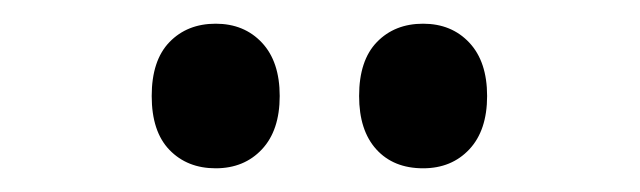

<svg xmlns="http://www.w3.org/2000/svg" viewBox="-20 -757 540 162"><path d="M108 -676Q108 -706 123 -721.5Q138 -737 162 -737Q186 -737 201 -721Q216 -705 216 -676Q216 -647 201 -631Q186 -615 162 -615Q138 -615 123 -630.5Q108 -646 108 -676ZM283 -676Q283 -706 298 -721.5Q313 -737 337 -737Q361 -737 376 -721Q391 -705 391 -676Q391 -647 376 -631Q361 -615 337 -615Q312 -615 297.5 -631Q283 -647 283 -676Z"/></svg>

Font: Noto Sans Arabic ExtCond SemBd
Style: Regular
Weight: 600
Width: 2
Designer: Monotype Design Team, Nadine Chahine, Nizar Qandah and Khaled Hosny
Foundry: Monotype Imaging Inc.
Version: Version 2.012; ttfautohint (v1.8.4.7-5d5b)